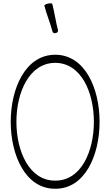

<svg xmlns="http://www.w3.org/2000/svg" viewBox="-20 -1150 665 1182"><path d="M253 -1115C267 -1061 289 -1010 303 -956C304 -949 313 -944 323 -946C332 -948 339 -956 337 -964C323 -1017 316 -1072 302 -1125C301 -1130 289 -1131 276 -1128C262 -1125 252 -1119 253 -1115ZM593 -400C593 -606 503 -813 320 -813C137 -813 46 -606 46 -400C46 -194 137 13 320 12C503 13 593 -194 593 -400ZM81 -400C81 -581 160 -763 320 -763C480 -763 558 -581 558 -400C558 -219 480 -37 320 -38C160 -37 81 -219 81 -400Z"/></svg>

Font: Nupuram Condensed Thin
Style: Regular
Weight: 100
Width: 3
Designer: Santhosh Thottingal (santhosh.thottingal@gmail.com)
Foundry: SMC
Version: Version 1.000